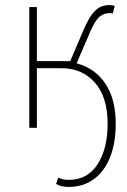

<svg xmlns="http://www.w3.org/2000/svg" viewBox="-20 -506 502 760"><path d="M250 234Q238 234 224.5 231Q211 228 202 222L210 198Q222 202 231 204Q240 206 252 206Q326 206 366 144.5Q406 83 406 -16Q406 -122 355.5 -179Q305 -236 224 -236H126V0H96V-478H126V-264H258L310 -386Q329 -430 345.5 -451Q362 -472 378.5 -479Q395 -486 414 -486Q426 -486 434 -482L426 -452Q422 -454 419.5 -454Q417 -454 412 -454Q393 -454 375.5 -441Q358 -428 336 -378L282 -252L226 -262Q288 -262 336 -233.5Q384 -205 411 -150.5Q438 -96 438 -16Q438 61 415.5 117Q393 173 351 203.5Q309 234 250 234Z"/></svg>

Font: Source Sans 3
Style: Regular
Weight: 200
Designer: Paul D. Hunt
Foundry: Adobe
Version: Version 3.046;hotconv 1.0.118;makeotfexe 2.5.65603